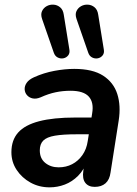

<svg xmlns="http://www.w3.org/2000/svg" viewBox="-20 -795 587 825"><path d="M193 10Q148 10 111 -10.5Q74 -31 51.5 -65Q29 -99 29 -141Q29 -193 58 -225.5Q87 -258 148 -274Q209 -290 304 -290H384L373 -218H310Q251 -218 216 -212Q181 -206 166 -191Q151 -176 151 -149Q151 -114 174.5 -95Q198 -76 232 -76Q264 -76 290 -89.5Q316 -103 334 -128.5Q352 -154 357 -189L376 -308Q384 -355 361.5 -380Q339 -405 283 -405Q250 -405 219 -398.5Q188 -392 155 -377Q136 -369 121 -372Q106 -375 96.5 -385.5Q87 -396 86 -410.5Q85 -425 94.5 -439Q104 -453 126 -463Q168 -482 213.5 -490.5Q259 -499 299 -499Q378 -499 423 -470Q468 -441 484 -391Q500 -341 490 -277L455 -54Q451 -23 433.5 -7.5Q416 8 387 8Q360 8 346.5 -9.5Q333 -27 338 -61L348 -124L355 -104Q341 -65 315.5 -39.5Q290 -14 258.5 -2Q227 10 193 10ZM359 -569 309 -713Q302 -733 308.5 -747Q315 -761 328.5 -768.5Q342 -776 358 -775Q374 -774 386.5 -763.5Q399 -753 402 -732L426 -583Q429 -567 421 -557Q413 -547 400.5 -544.5Q388 -542 376 -548Q364 -554 359 -569ZM211 -569 161 -713Q154 -733 160.5 -747Q167 -761 180.5 -768.5Q194 -776 210 -775Q226 -774 238.5 -763.5Q251 -753 254 -732L278 -583Q281 -567 273 -557Q265 -547 252.5 -544.5Q240 -542 228 -548Q216 -554 211 -569Z"/></svg>

Font: Nunito ExtraLight
Style: Bold Italic
Weight: 700
Italic angle: -9°
Version: Version 3.602